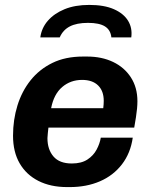

<svg xmlns="http://www.w3.org/2000/svg" viewBox="-20 -751 617 781"><path d="M253 10Q186 10 136.5 -15Q87 -40 60 -86.5Q33 -133 33 -199Q33 -264 51 -322Q69 -380 104.5 -424.5Q140 -469 193 -495Q246 -521 318 -521H334Q394 -521 440 -499Q486 -477 512.5 -436Q539 -395 539 -339Q539 -326 537.5 -309.5Q536 -293 533 -274Q530 -255 526 -232H177Q176 -221 174.5 -209Q173 -197 173 -189Q173 -143 197.5 -114.5Q222 -86 272 -86Q311 -86 335.5 -102Q360 -118 373 -142.5Q386 -167 390 -191H520Q511 -128 476 -82.5Q441 -37 386.5 -13.5Q332 10 264 10ZM188 -311H400Q401 -320 401.5 -327Q402 -334 402 -341Q402 -381 379 -403.5Q356 -426 314 -426Q267 -426 233 -397Q199 -368 188 -311ZM144 -599Q149 -637 174.5 -666.5Q200 -696 242.5 -713.5Q285 -731 343 -731Q404 -731 443.5 -713.5Q483 -696 501 -666.5Q519 -637 514 -599H433Q430 -629 407 -643.5Q384 -658 338 -658Q292 -658 264 -643.5Q236 -629 223 -599Z"/></svg>

Font: Chivo Medium SemiBold
Style: Italic
Weight: 600
Italic angle: -8.05°
Version: Version 2.002